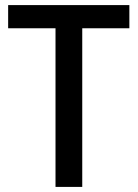

<svg xmlns="http://www.w3.org/2000/svg" viewBox="-20 -827 542 754"><path d="M303 -93V-716H488V-807H12V-716H198V-93Z"/></svg>

Font: Noto Sans Kannada UI SemiCondensed Medium
Style: Regular
Weight: 500
Width: 4
Designer: Jelle Bosma - Monotype Design Team
Foundry: Monotype Imaging Inc.
Version: Version 2.005